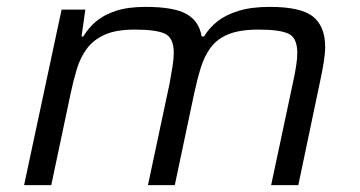

<svg xmlns="http://www.w3.org/2000/svg" viewBox="-20 -538 1046 558"><path d="M50 0 159 -510H228L217 -432H222Q237 -457 259.5 -476Q282 -495 317 -506.5Q352 -518 403 -518Q486 -518 522.5 -497Q559 -476 566 -432H573Q588 -457 612 -476Q636 -495 673.5 -506.5Q711 -518 764 -518Q855 -518 890 -489.5Q925 -461 925 -402Q925 -383 921 -358Q917 -333 911 -305L847 0H768L831 -296Q837 -323 840.5 -345.5Q844 -368 844 -384Q844 -428 818.5 -440Q793 -452 732 -452Q677 -452 644 -438.5Q611 -425 592.5 -400Q574 -375 563.5 -341Q553 -307 544 -265L488 0H410L473 -296Q478 -323 481.5 -345.5Q485 -368 485 -384Q485 -428 459.5 -440Q434 -452 372 -452Q317 -452 284 -437Q251 -422 232 -396Q213 -370 203 -336.5Q193 -303 185 -265L129 0Z"/></svg>

Font: Saira Expanded
Style: Italic
Weight: 400
Width: 7
Italic angle: -12°
Designer: Hector Gatti with collaboration of the Omnibus-Type team
Foundry: Omnibus-Type
Version: Version 1.101